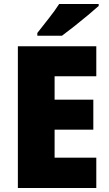

<svg xmlns="http://www.w3.org/2000/svg" viewBox="-20 -1040 550 967"><path d="M465 -93H70V-807H465V-656H255V-538H450V-387H255V-246H465ZM477 -1010Q457 -992 423.5 -964Q390 -936 354 -907.5Q318 -879 292 -860H168V-874Q193 -906 225 -946.5Q257 -987 278 -1020H477Z"/></svg>

Font: Noto Sans Telugu UI SemiCondensed Black
Style: Regular
Weight: 900
Width: 4
Designer: Jelle Bosma - Monotype Design Team
Foundry: Monotype Imaging Inc.
Version: Version 2.005; ttfautohint (v1.8.4.7-5d5b)